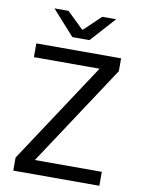

<svg xmlns="http://www.w3.org/2000/svg" viewBox="-91 -887 700 949"><g transform="rotate(10 259.0 -412.5)"><path d="M475 -70V0H43V-65.5L375.5 -570H46V-639H471.5V-574.5L139 -70ZM216 -700.5 105 -824V-825H174.5L257 -745.5H261L344 -825H413V-824L302 -700.5Z"/></g></svg>

Font: Anek Latin
Style: Regular
Weight: 400
Designer: Yesha Goshar
Foundry: Ek Type
Version: Version 1.003